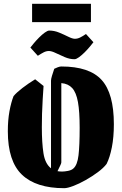

<svg xmlns="http://www.w3.org/2000/svg" viewBox="-20 -973 637 1005"><path d="M208 -523Q206 -492 203.5 -453.5Q201 -415 200 -377Q199 -339 199 -307Q199 -226 207.5 -171Q216 -116 247 -92V-551Q247 -559 252 -576Q257 -593 264 -613Q272 -617 282.5 -621Q293 -625 301 -625Q448 -625 512 -554.5Q576 -484 576 -323Q576 -255 565.5 -202Q555 -149 538 -115Q522 -94 492.5 -72Q463 -50 428.5 -30.5Q394 -11 363.5 0.5Q333 12 316 12Q169 12 95 -58.5Q21 -129 21 -286Q21 -344 29.5 -390.5Q38 -437 51 -470Q67 -489 97.5 -512.5Q128 -536 164 -558ZM301 -123Q301 -118 295 -106Q289 -94 281 -77Q292 -75 305 -75Q318 -75 336 -78.5Q354 -82 364 -91Q385 -109 391 -160.5Q397 -212 397 -304Q397 -389 388 -439Q379 -489 358 -512Q337 -535 301 -538ZM148 -857V-953H456V-857ZM370 -663Q345 -663 319 -674Q293 -685 271.5 -695.5Q250 -706 236 -706Q222 -706 208.5 -699Q195 -692 178 -681L139 -724Q145 -732 157.5 -747Q170 -762 185 -777Q200 -792 214.5 -802.5Q229 -813 238 -813Q264 -813 289.5 -802.5Q315 -792 337 -781Q359 -770 372 -770Q386 -770 400 -777Q414 -784 430 -795L469 -752Q463 -744 450.5 -729Q438 -714 423 -699Q408 -684 393.5 -673.5Q379 -663 370 -663Z"/></svg>

Font: Grenze Gotisch Black
Style: Regular
Weight: 900
Designer: Renata Polastri
Foundry: Omnibus-Type
Version: Version 1.001